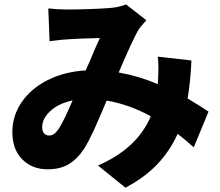

<svg xmlns="http://www.w3.org/2000/svg" viewBox="-20 -791 1017 887"><path d="M289.1 -747.1Q337.9 -747.1 394 -749Q450.2 -751 485.4 -753.9Q528.3 -756.8 562.5 -770.5L656.2 -697.3Q627 -666 619.1 -652.3Q593.8 -609.4 528.3 -456.1Q622.1 -439.5 709 -402.3L710 -413.1Q711.9 -452.1 711.9 -471.7Q711.9 -504.9 709 -529.3L864.3 -511.7Q860.4 -417 846.7 -335.9Q897.5 -305.7 943.4 -275.4L875 -110.4Q840.8 -141.6 800.8 -172.9Q765.6 -94.7 707.5 -33.2Q649.4 28.3 559.6 76.2L432.6 -26.4Q613.3 -104.5 676.8 -253.9Q574.2 -309.6 472.7 -326.2Q436.5 -239.3 413.6 -189.5Q390.6 -139.6 369.1 -104.5Q336.9 -55.7 296.9 -32.2Q256.8 -8.8 200.2 -8.8Q128.9 -8.8 83 -54.7Q37.1 -100.6 37.1 -180.7Q37.1 -256.8 80.6 -319.8Q124 -382.8 201.2 -421.4Q278.3 -460 376 -465.8Q385.7 -489.3 391.6 -501Q421.9 -574.2 441.4 -615.2Q344.7 -613.3 293 -609.4Q255.9 -607.4 209 -600.6L203.1 -752Q249 -747.1 289.1 -747.1ZM207 -165Q219.7 -165 230 -172.4Q240.2 -179.7 252.9 -198.2Q277.3 -237.3 315.4 -327.1Q251 -313.5 212.9 -278.3Q174.8 -243.2 174.8 -204.1Q174.8 -184.6 183.6 -174.8Q192.4 -165 207 -165Z"/></svg>

Font: Min Sans Black
Style: Regular
Weight: 900
Designer: Jinseong-Kim, NotoSansCJK, Nunito
Foundry: Jinseong-Kim
Version: Version 1.000